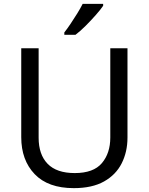

<svg xmlns="http://www.w3.org/2000/svg" viewBox="-20 -964 771 994"><path d="M640 -252Q640 -178 610 -118.5Q580 -59 518.5 -24.5Q457 10 362 10Q229 10 159.5 -62.5Q90 -135 90 -254V-714H180V-251Q180 -164 226.5 -116Q273 -68 367 -68Q464 -68 507.5 -119.5Q551 -171 551 -252V-714H640ZM514 -934Q502 -916 477 -887.5Q452 -859 423.5 -830.5Q395 -802 371 -784H313V-796Q328 -815 345.5 -841Q363 -867 380 -894.5Q397 -922 408 -944H514Z"/></svg>

Font: Noto Sans Tirhuta
Style: Regular
Weight: 400
Designer: Monotype Design Team
Foundry: Monotype Imaging Inc.
Version: Version 2.003; ttfautohint (v1.8.4.7-5d5b)